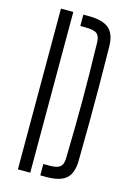

<svg xmlns="http://www.w3.org/2000/svg" viewBox="-121 -862 635 923"><g transform="rotate(15 196.0 -400.0)"><path d="M64 0V-800H125.5V0ZM175.5 0V-56.5H207Q244.5 -56.5 259 -68.8Q273.5 -81 274 -112Q276 -195 277 -264.8Q278 -334.5 278 -400.2Q278 -466 277 -535.8Q276 -605.5 274 -688.5Q273.5 -719.5 257.8 -731.5Q242 -743.5 200 -743.5H175.5V-800H200Q272 -800 303.2 -773.2Q334.5 -746.5 335.5 -685Q337 -583.5 337.5 -491.8Q338 -400 337.5 -308.5Q337 -217 335.5 -115.5Q334.5 -53.5 304.5 -26.8Q274.5 0 207 0Z"/></g></svg>

Font: Big Shoulders Stencil Text Thin Light
Style: Regular
Weight: 300
Version: Version 2.001